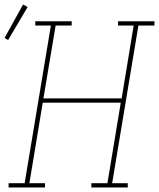

<svg xmlns="http://www.w3.org/2000/svg" viewBox="-56 -829 703 849"><path d="M-18 0V-19H53L169 -716H100V-735H261V-716H190L136 -394H482L535 -716H466V-735H627V-716H556L440 -19H509V0H348V-19H419L478 -375H133L74 -19H143V0ZM-20 -652 -36 -661 46 -809 66 -798Z"/></svg>

Font: Iosevka Slab ThExObl
Style: Regular
Weight: 100
Width: 7
Italic angle: -9°
Monospace: yes
Designer: Belleve Invis
Foundry: Belleve Invis
Version: Version 11.1.1; ttfautohint (v1.8.3)